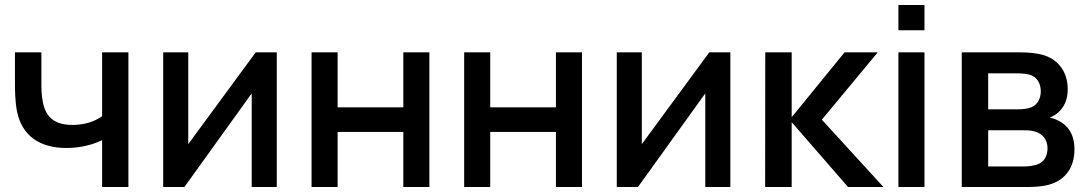

<svg xmlns="http://www.w3.org/2000/svg" viewBox="-20 -750 4359 770"><path d="M389.5 -188V0H495V-540H389.5V-284C361.5 -263.5 320.5 -249 271 -249C201.5 -249 165 -277.5 152.5 -337.5C146.5 -364.5 146 -395.5 146 -413V-540H40V-413C40 -395 40 -343 48.5 -301.5C68.5 -207.5 136.5 -156.5 247 -156.5C301.5 -156.5 352.5 -169.5 389.5 -188Z M1090 -540H1005.5L735 -172V-540H634.5V0H719.5L989.5 -375.5V0H1090Z M1229.5 0H1334V-221H1597.5V0H1702V-540H1597.5V-319.5H1334V-540H1229.5Z M1841.5 0H1946V-221H2209.5V0H2314V-540H2209.5V-319.5H1946V-540H1841.5Z M2909 -540H2824.5L2554 -172V-540H2453.5V0H2538.5L2808.5 -375.5V0H2909Z M3048.5 0H3155V-260L3381 0H3523L3276 -270L3500 -540H3367L3155 -280V-540H3049Z M3583 -628.5H3687.5V-730H3583ZM3583 0H3687.5V-540H3583Z M3837 0H4097.5C4128.5 0 4162 -2 4187.5 -9.5C4252 -27.5 4289 -78 4289 -151C4289 -211.5 4263 -246.5 4226 -265.5C4214.5 -271.5 4201 -276.5 4189.5 -278.5C4201 -282.5 4213.5 -289.5 4224.5 -299.5C4247.5 -320.5 4262 -349.5 4262 -392.5C4262 -468 4217.5 -514 4163 -529.5C4139 -536.5 4106 -540 4074.5 -540H3837ZM3943 -82.5V-227.5H4085.5C4096.5 -227.5 4114 -227.5 4128 -223C4158.5 -216 4181 -192.5 4181 -155C4181 -127 4168.5 -99 4139 -90C4125 -85.5 4105 -82.5 4091 -82.5ZM3943 -311.5V-456H4055C4061.5 -456 4092 -456 4112 -449.5C4140 -440 4154 -414 4154 -383.5C4154 -355.5 4141 -329.5 4115.5 -319.5C4101 -313.5 4079 -311.5 4060 -311.5Z"/></svg>

Font: Eudonet SemiBold
Style: Regular
Weight: 600
Designer: Mikhail Sharanda
Foundry: Mikhail Sharanda
Version: Version 4.503;Glyphs 3.1.2 (3151)